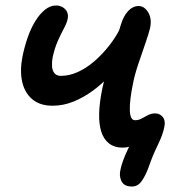

<svg xmlns="http://www.w3.org/2000/svg" viewBox="-20 -531 671 701"><path d="M462 150Q433 150 423.5 130.5Q414 111 420 88Q422 76 429.5 55Q437 34 449.5 8.5Q462 -17 478 -41L498 -20Q478 -6 462 1Q446 8 427 8Q398 8 378.5 -7Q359 -22 350 -49.5Q341 -77 342 -116.5Q343 -156 353 -205Q358 -229 367 -262Q376 -295 386.5 -329Q397 -363 406.5 -393Q416 -423 421 -440Q431 -473 448 -491Q465 -509 486 -509Q507 -509 521 -486Q535 -463 528 -429Q523 -408 510.5 -372Q498 -336 485 -297.5Q472 -259 466 -228Q453 -166 454 -129Q455 -92 473 -92Q486 -92 497.5 -98.5Q509 -105 521 -111Q533 -117 546 -117Q564 -117 574.5 -103.5Q585 -90 580 -68Q575 -40 556.5 -2.5Q538 35 522 81Q511 111 497 130.5Q483 150 462 150ZM172 -145Q126 -145 98 -168.5Q70 -192 61 -232.5Q52 -273 62 -324Q69 -359 80.5 -392.5Q92 -426 108 -452.5Q124 -479 143.5 -495Q163 -511 185 -511Q198 -511 209 -504.5Q220 -498 225 -487Q230 -476 227 -462Q224 -447 213.5 -427.5Q203 -408 191.5 -382.5Q180 -357 172 -321Q169 -304 170 -288.5Q171 -273 179 -263.5Q187 -254 202 -254Q233 -254 264 -268Q295 -282 324 -307Q353 -332 377.5 -363Q402 -394 418 -426L437 -321Q412 -288 382 -256Q352 -224 318.5 -199.5Q285 -175 248 -160Q211 -145 172 -145Z"/></svg>

Font: Shantell Sans Medium
Style: Italic
Weight: 500
Italic angle: -11°
Designer: Stephen Nixon, Anya Danilova, Shantell Martin
Foundry: Arrow Type
Version: Version 1.011;[c5ecc13dd]